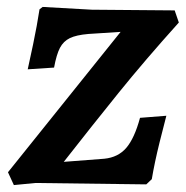

<svg xmlns="http://www.w3.org/2000/svg" viewBox="-20 -530 536 554"><path d="M82 -2 20 4 3 -33 328 -438 235 -432Q200 -429 181.5 -420Q163 -411 153 -392Q143 -373 136 -335L60 -330Q64 -347 75.5 -402Q87 -457 94 -503L103 -510L245 -502L484 -500L496 -465Q398 -356 322.5 -262.5Q247 -169 164 -63L281 -72Q321 -76 344.5 -103.5Q368 -131 384 -190L460 -196Q455 -178 440.5 -119.5Q426 -61 418 -13L402 2Z"/></svg>

Font: Alegreya SC
Style: Bold Italic
Weight: 700
Italic angle: -7°
Designer: Juan Pablo del Peral
Foundry: Huerta Tipografica
Version: Version 2.007; ttfautohint (v1.6)